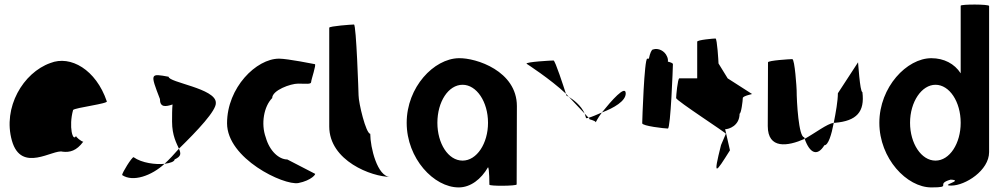

<svg xmlns="http://www.w3.org/2000/svg" viewBox="-20 -810 4365 838"><path d="M32 -196C73 -52 212 -160 253 -148C285 -144 314 -152 343 -191C335 -193 310 -212 312 -217C298 -188 279 -257 299 -330C307 -340 456 -358 446 -368C399 -506 288 -570 200 -535C81 -493 -9 -341 32 -196ZM312 -217C312 -217 312 -218 312 -218C312 -218 312 -217 312 -217ZM344 -192 343 -191C345 -191 345 -191 344 -190Z M513 -46C560 -14 642 -43 698 -95C661 -91 599 -98 563 -124C555 -124 513 -56 513 -46ZM678 -378C678 -340 703 -344 733 -354C731 -333 731 -306 731 -279C731 -218 751 -184 761 -161C841 -239 926 -329 922 -362C922 -424 716 -450 716 -475C635 -490 635 -490 678 -378ZM698 -95C723 -98 742 -105 742 -114C772 -128 770 -140 761 -161C740 -137 719 -114 698 -95Z M971 -272C971 -118 1218 0 1282 -11C1339 -22 1362 -52 1354 -52L1234 -114C1198 -114 1157 -150 1140 -210C1118 -270 1132 -346 1168 -382C1168 -416 1248 -445 1281 -445C1315 -445 1338 -441 1338 -452C1338 -462 1362 -530 1354 -530C1354 -530 1235 -554 1198 -554C1099 -554 971 -428 971 -272Z M1417 -258C1417 -108 1603 -38 1683 -38C1627 -38 1596 -167 1596 -226C1577 -227 1545 -361 1545 -394C1545 -401 1535 -703 1525 -703C1515 -703 1417 -696 1417 -689Z M1755 -274C1755 -118 1874 8 1982 8C2034 8 2080 -28 2110 -80C2116 -76 2116 -4 2116 -4C2116 3 2235 2 2235 -5L2236 -347C2236 -500 2058 -558 1982 -556C1874 -554 1755 -430 1755 -274ZM1889 -274C1889 -366 1937 -440 1999 -440C2060 -440 2110 -366 2110 -274C2110 -184 2061 -109 1999 -109C1936 -109 1889 -184 1889 -274Z M2278 -532C2278 -532 2382 -465 2450 -401C2440 -432 2403 -546 2396 -546C2386 -546 2275 -540 2278 -532ZM2450 -401C2452 -397 2452 -394 2452 -393C2452 -393 2457 -391 2463 -387C2458 -391 2455 -397 2450 -401ZM2463 -387C2490 -359 2515 -332 2532 -314C2516 -351 2481 -376 2463 -387ZM2532 -314C2534 -308 2536 -301 2538 -294C2541 -294 2545 -295 2549 -296C2545 -300 2539 -306 2532 -314ZM2549 -296C2552 -292 2554 -290 2553 -290C2547 -290 2580 -284 2580 -276C2580 -276 2589 -295 2607 -319C2582 -308 2563 -300 2549 -296ZM2607 -319C2660 -339 2711 -369 2711 -402C2711 -442 2648 -370 2607 -319Z M2783 -272C2783 -260 2882 -249 2895 -249C2907 -249 2917 -518 2917 -530C2917 -534 2908 -538 2895 -541C2896 -548 2895 -556 2891 -564C2881 -588 2853 -602 2830 -594C2824 -594 2817 -578 2812 -554H2805C2792 -554 2783 -284 2783 -272Z M2931 -382C2931 -371 3156 -226 3148 -226L3127 -177C3091 -34 3103 -54 3166 -154L3145 -246C3161 -246 3208 -261 3208 -314C3215 -314 3222 -371 3222 -382C3222 -392 3269 -400 3262 -400L3156 -468L3116 -533C3116 -540 3110 -642 3103 -642C3096 -642 3023 -636 3023 -628V-468H2945C2938 -468 2931 -392 2931 -382Z M3331 -260C3331 -158 3418 -171 3492 -204C3491 -206 3491 -209 3490 -211C3466 -211 3457 -366 3457 -416C3457 -424 3449 -552 3438 -552C3428 -552 3332 -546 3332 -538C3332 -538 3331 -340 3331 -260ZM3492 -204C3515 -139 3548 -127 3578 -176C3595 -176 3609 -221 3619 -274C3590 -270 3539 -230 3492 -204ZM3619 -274H3624C3719 -282 3755 -322 3744 -408C3733 -408 3725 -546 3725 -538L3637 -403C3637 -370 3628 -319 3619 -274Z M3818 -274C3818 -118 3938 8 4045 8C4141 8 4059 -6 4129 -26C4191 -23 4078 0 4132 0C4193 0 4297 -66 4297 -146V-784C4297 -792 4173 -792 4173 -785V-490C4146 -532 4100 -556 4045 -556C3938 -556 3818 -430 3818 -274ZM3952 -274C3952 -366 4003 -440 4063 -440C4124 -440 4173 -366 4173 -274C4173 -184 4125 -109 4063 -109C4001 -109 3952 -184 3952 -274Z"/></svg>

Font: Ampere
Style: SCSuCnd
Weight: 400
Version: Version 1